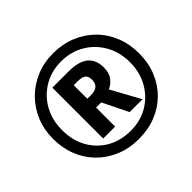

<svg xmlns="http://www.w3.org/2000/svg" viewBox="-167 -1031 1161 1161"><g transform="rotate(-45 414.0 -450.0)"><path d="M414 -83Q333 -83 265.5 -111Q198 -139 149 -188.5Q100 -238 73.5 -305Q47 -372 47 -451Q47 -529 74.5 -595.5Q102 -662 152 -712Q202 -762 268.5 -789.5Q335 -817 414 -817Q492 -817 559 -790Q626 -763 676 -713.5Q726 -664 753.5 -596.5Q781 -529 781 -449Q781 -369 754 -302Q727 -235 678 -186Q629 -137 562 -110Q495 -83 414 -83ZM415 -153Q498 -153 563 -191.5Q628 -230 666 -297Q704 -364 704 -450Q704 -535 666 -602.5Q628 -670 562 -709Q496 -748 413 -748Q329 -748 263.5 -709Q198 -670 160.5 -603Q123 -536 123 -449Q123 -361 161 -294Q199 -227 264.5 -190Q330 -153 415 -153ZM263 -238V-673H400Q488 -673 529 -639Q570 -605 570 -540Q570 -494 549.5 -466Q529 -438 497 -424L599 -238H489L409 -401H365V-238ZM397 -476Q467 -476 467 -537Q467 -567 451 -579.5Q435 -592 397 -592H365V-476Z"/></g></svg>

Font: Noto Sans Telugu UI SemiCondensed ExtraBold
Style: Regular
Weight: 800
Width: 4
Designer: Jelle Bosma - Monotype Design Team
Foundry: Monotype Imaging Inc.
Version: Version 2.005; ttfautohint (v1.8.4.7-5d5b)